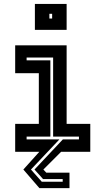

<svg xmlns="http://www.w3.org/2000/svg" viewBox="-20 -770 535 974"><path d="M180 184.5 98.5 90 179.5 0H57V-141.5H177V-398.5H57V-540H318V-141.5H438V0H290L200 90L215 106H332.5V184.5ZM192 152H298V138.5H198.5L155 90L299 -63H380.5V-77H249.5V-478H115V-464H235.5V-77H115V-63H281.5L137 90ZM157 -618.5V-750H318V-618.5ZM230.5 -676H244.5V-700H230.5Z"/></svg>

Font: Tourney Thin
Style: Regular
Weight: 100
Designer: Tyler Finck
Foundry: Etcetera Type Co
Version: Version 1.015